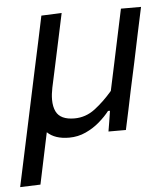

<svg xmlns="http://www.w3.org/2000/svg" viewBox="-59 -546 684 785"><g transform="rotate(-5 283.0 -153.0)"><path d="M-8 195Q3.5 141 15 87.5Q26 34.5 39.5 -27L91.5 -271Q105.5 -335.5 116.8 -388.5Q128 -441.5 139.5 -496L223 -499.5Q211 -444.5 200 -391.5Q188.5 -338 176 -279.5L158.5 -198.5Q153 -171.5 153 -150Q153 -120.5 163 -100.5Q180.5 -65.5 238 -65.5Q284 -65.5 322 -94.2Q360 -123 395.5 -164.5L420 -279Q432.5 -338 443.5 -390Q454.5 -441.5 466 -496H548.5Q536.5 -441 525.5 -388.5Q514.5 -335.5 501 -271.5L476.5 -158.5Q469.5 -124 461 -83.8Q452.5 -43.5 443 0H371.5L378.5 -42Q381.5 -63 385 -84H377Q360.5 -62.5 335.2 -40.5Q310 -18.5 278 -3.8Q246 11 209.5 11Q151 11 120 -19Q108 37.5 97.5 87.5Q87 137.5 75.5 192Z"/></g></svg>

Font: Heraclito
Style: Italic
Weight: 400
Italic angle: -12°
Designer: Kostas Bartsokas (font) & Cristiano Sobral (main changes)
Foundry: Kostas Bartsokas (font) & Cristiano Sobral (main changes)
Version: Version 1.00;July 8, 2020;FontCreator 13.0.0.2655 64-bit